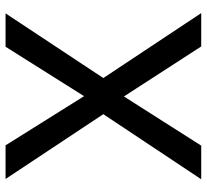

<svg xmlns="http://www.w3.org/2000/svg" viewBox="-46 -684 730 677"><g transform="rotate(-90 318.5 -345.0)"><path d="M25.4 0 254.9 -345.2 26.4 -689.9H145L318.4 -413.1L492.7 -689.9H610.4L382.3 -345.2L611.3 0H493.7L317.4 -272.5L144 0Z"/></g></svg>

Font: HK Grotesk Medium
Style: Regular
Weight: 500
Designer: Alfredo Marco Pradil and Stefan Peev
Foundry: Hanken Design Co.
Version: Version 1.045;PS 001.045;hotconv 1.0.88;makeotf.lib2.5.64775